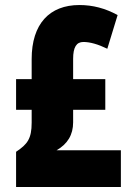

<svg xmlns="http://www.w3.org/2000/svg" viewBox="-20 -744 535 764"><path d="M296 -724C177 -724 106 -649 106 -509V-429H44V-307H106V-256C106 -192 89 -170 44 -140V0H461V-146H205C249 -171 271 -208 271 -257V-307H399V-429H271V-510C271 -556 284 -577 312 -577C338 -577 370 -568 407 -550L448 -684C399 -711 349 -724 296 -724Z"/></svg>

Font: Noto Sans Gujarati ExtraCondensed Black
Style: Regular
Weight: 900
Width: 2
Designer: Jelle Bosma - Monotype Design Team, Universal Thirst
Foundry: Monotype Imaging Inc.
Version: Version 2.106